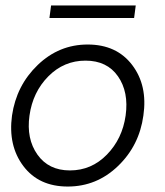

<svg xmlns="http://www.w3.org/2000/svg" viewBox="-20 -673 605 703"><path d="M167 -653H477L471 -607H161ZM24 -250Q40 -360 118 -435Q196 -510 301 -510Q407 -510 464 -435Q521 -360 505 -250Q490 -140 412 -65Q334 10 228 10Q122 10 65.5 -65Q9 -140 24 -250ZM236 -49Q315 -49 371.5 -107Q428 -165 440 -250Q452 -336 412 -393.5Q372 -451 293 -451Q214 -451 157 -393.5Q100 -336 88 -250Q76 -165 117 -107Q158 -49 236 -49Z"/></svg>

Font: Oakes Grotesk Light
Style: Italic
Weight: 300
Italic angle: -8°
Designer: Samuel Oakes
Foundry: Samuel Oakes
Version: Version 1.000;PS 001.000;hotconv 1.0.88;makeotf.lib2.5.64775